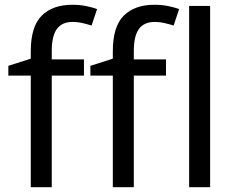

<svg xmlns="http://www.w3.org/2000/svg" viewBox="-20 -785 986 805"><path d="M332 -468H197V0H109V-468H15V-509L109 -539V-570Q109 -674 155 -719.5Q201 -765 283 -765Q315 -765 341.5 -759.5Q368 -754 387 -747L364 -678Q348 -683 327 -688Q306 -693 284 -693Q240 -693 218.5 -663.5Q197 -634 197 -571V-536H332ZM676 -468H541V0H453V-468H359V-509L453 -539V-570Q453 -674 499 -719.5Q545 -765 627 -765Q659 -765 685.5 -759.5Q712 -754 731 -747L708 -678Q692 -683 671 -688Q650 -693 628 -693Q584 -693 562.5 -663.5Q541 -634 541 -571V-536H676ZM861 0H773V-760H861Z"/></svg>

Font: Noto Sans Historical
Style: Regular
Weight: 400
Designer: Monotype Design Team
Foundry: Monotype Imaging Inc.
Version: Version 2.013; ttfautohint (v1.8.4.7-5d5b)